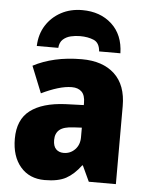

<svg xmlns="http://www.w3.org/2000/svg" viewBox="-55 -835 687 890"><g transform="rotate(5 288.0 -390.0)"><path d="M310 -563Q407 -563 462 -512Q517 -461 517 -363V0H391L357 -73H354Q322 -30 285.5 -10Q249 10 186 10Q115 10 73.5 -38.5Q32 -87 32 -169Q32 -258 88.5 -301Q145 -344 252 -349L337 -352V-362Q337 -398 320.5 -414Q304 -430 275 -430Q245 -430 209 -419Q173 -408 134 -389L84 -513Q129 -537 185.5 -550Q242 -563 310 -563ZM299 -245Q253 -243 233.5 -226.5Q214 -210 214 -179Q214 -150 227.5 -136.5Q241 -123 263 -123Q294 -123 315.5 -145Q337 -167 337 -202V-247ZM292 -790Q376 -790 429.5 -741Q483 -692 485 -606H386Q383 -646 356 -657.5Q329 -669 292 -669Q270 -669 249 -664Q228 -659 213 -645.5Q198 -632 196 -606H96Q98 -661 124 -702Q150 -743 193.5 -766.5Q237 -790 292 -790Z"/></g></svg>

Font: Noto Sans SemiCondensed Black
Style: Regular
Weight: 900
Width: 4
Designer: Monotype Design Team
Foundry: Monotype Imaging Inc.
Version: Version 2.013; ttfautohint (v1.8.4.7-5d5b)